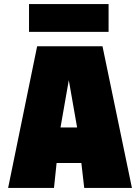

<svg xmlns="http://www.w3.org/2000/svg" viewBox="-20 -926 690 946"><path d="M109 -123V-298H552V-123ZM163 -698H485L630 0H395L362 -286L319 -531L276 -286L246 0H20ZM123 -769V-906H515V-769Z"/></svg>

Font: Azeret Mono Thin Black
Style: Regular
Weight: 900
Version: Version 1.002